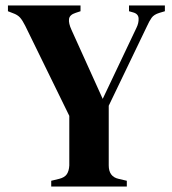

<svg xmlns="http://www.w3.org/2000/svg" viewBox="-20 -681 629 701"><path d="M167 0V-21L196 -28Q216 -33 224 -45Q232 -57 233 -77V-258L72 -587Q62 -607 53 -617Q44 -627 27 -633L9 -640V-661H274V-640L256 -634Q234 -627 232 -611.5Q230 -596 241 -572L355 -320L478 -579Q487 -597 486 -614Q485 -631 465 -636L451 -640V-661H582V-640L562 -634Q542 -628 533.5 -616Q525 -604 516 -584L377 -295V-77Q377 -36 413 -28L443 -21V0Z"/></svg>

Font: DM Serif Text
Style: Regular
Weight: 400
Designer: Colophon Foundry, Frank Grießhammer
Foundry: Colophon Foundry
Version: Version 5.200; ttfautohint (v1.8.3)